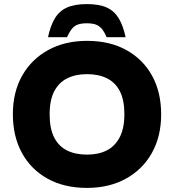

<svg xmlns="http://www.w3.org/2000/svg" viewBox="-20 -910 852 940"><path d="M406 10Q294 10 212.5 -35.5Q131 -81 87 -162Q43 -243 43 -351Q43 -459 88.5 -539.5Q134 -620 216 -665Q298 -710 406 -710Q518 -710 599.5 -664.5Q681 -619 725 -538.5Q769 -458 769 -350Q769 -242 723.5 -161Q678 -80 596 -35Q514 10 406 10ZM406 -153Q462 -153 502.5 -173.5Q543 -194 566 -238Q589 -282 589 -351Q589 -420 567 -463Q545 -506 504 -526.5Q463 -547 406 -547Q350 -547 309 -526.5Q268 -506 245.5 -463Q223 -420 223 -350Q223 -281 245 -237.5Q267 -194 308 -173.5Q349 -153 406 -153ZM215 -728Q227 -784 248.5 -820Q270 -856 307.5 -873Q345 -890 405 -890Q466 -890 503 -873Q540 -856 561.5 -820Q583 -784 595 -728H502Q490 -756 477 -770.5Q464 -785 447 -790.5Q430 -796 405 -796Q380 -796 363 -790.5Q346 -785 333.5 -770.5Q321 -756 308 -728Z"/></svg>

Font: REM
Style: Bold
Weight: 700
Designer: Octavio Pardo
Foundry: Ashler Design
Version: Version 1.005;gftools[0.9.28]